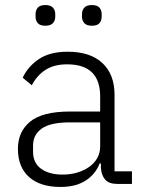

<svg xmlns="http://www.w3.org/2000/svg" viewBox="-20 -729 567 761"><path d="M445 0Q412 0 397 -17Q382 -34 380 -63V-81H375Q358 -38 319 -13Q280 12 220 12Q139 12 95 -27.5Q51 -67 51 -139Q51 -207 99.5 -247Q148 -287 259 -287H377V-347Q377 -474 246 -474Q195 -474 161 -452.5Q127 -431 106 -391L70 -421Q91 -466 134.5 -495Q178 -524 248 -524Q338 -524 386 -479Q434 -434 434 -353V-50H503V0ZM228 -37Q259 -37 286 -45Q313 -53 333.5 -67.5Q354 -82 365.5 -102.5Q377 -123 377 -149V-244H257Q180 -244 145.5 -219.5Q111 -195 111 -152V-128Q111 -83 143 -60Q175 -37 228 -37ZM160 -627Q139 -627 130 -637Q121 -647 121 -663V-673Q121 -689 130 -699Q139 -709 160 -709Q180 -709 189.5 -699Q199 -689 199 -673V-663Q199 -647 189.5 -637Q180 -627 160 -627ZM344 -627Q324 -627 314.5 -637Q305 -647 305 -663V-673Q305 -689 314.5 -699Q324 -709 344 -709Q365 -709 374 -699Q383 -689 383 -673V-663Q383 -647 374 -637Q365 -627 344 -627Z"/></svg>

Font: IBM Plex Sans Hebrew Light
Style: Regular
Weight: 300
Designer: Mike Abbink, Paul van der Laan, Pieter van Rosmalen, Yanek Iontef
Foundry: Bold Monday
Version: Version 1.2